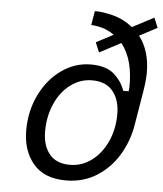

<svg xmlns="http://www.w3.org/2000/svg" viewBox="-55 -838 760 894"><g transform="rotate(5 325.0 -391.5)"><path d="M567 -694Q618 -628 618 -526Q618 -491 610 -441L582 -273Q569 -199 530 -135Q491 -71 428.5 -32Q366 7 286 7Q184 7 133 -54Q82 -115 82 -210Q82 -300 119 -376Q156 -452 219 -496.5Q282 -541 356 -541Q427 -541 464 -508.5Q501 -476 516 -432H541L543 -447Q547 -578 488 -653L388 -600L369 -646L449 -688Q421 -708 391.5 -716Q362 -724 341 -724L352 -790Q387 -791 437.5 -778Q488 -765 530 -731L631 -784L650 -738ZM498 -321Q498 -387 465.5 -427.5Q433 -468 368 -468Q313 -468 267.5 -434Q222 -400 196 -341.5Q170 -283 170 -212Q170 -147 202 -107Q234 -67 298 -67Q354 -67 399.5 -101Q445 -135 471.5 -193Q498 -251 498 -321Z"/></g></svg>

Font: Be Vietnam
Style: Italic
Weight: 400
Italic angle: -9.33299°
Designer: Gabriel Lam
Foundry: TypeRant
Version: Version 3.000